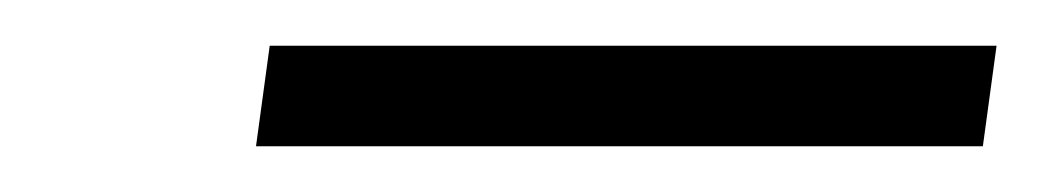

<svg xmlns="http://www.w3.org/2000/svg" viewBox="-20 -756 456 84"><path d="M416 -736 410 -692H92L98 -736Z"/></svg>

Font: Chivo Thin Italic
Style: Regular
Weight: 100
Italic angle: -8.05°
Designer: Hector Gatti
Foundry: Omnibus-Type
Version: Version 1.007